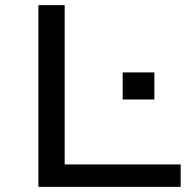

<svg xmlns="http://www.w3.org/2000/svg" viewBox="-20 -725 756 745"><path d="M129 0V-705H231V-87H681V0ZM456 -339V-444H579V-339Z"/></svg>

Font: Nunito Sans 7pt Expanded
Style: Regular
Weight: 400
Width: 7
Designer: Vernon Adams
Foundry: Vernon Adams
Version: Version 3.101;gftools[0.9.27]